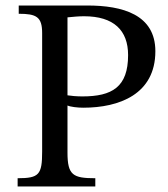

<svg xmlns="http://www.w3.org/2000/svg" viewBox="-20 -677 609 697"><path d="M326 0V-30C245 -30 225 -41 225 -123V-294C236 -289 262 -286 282 -286C413 -286 544 -335 544 -491C544 -624 425 -657 297 -657H48V-627C112 -627 133 -616 133 -557V-127C133 -43 122 -30 44 -30V0ZM279 -327C259 -327 236 -329 225 -331V-614C246 -616 265 -618 285 -618C393 -618 445 -567 445 -477C445 -361 387 -327 279 -327Z"/></svg>

Font: STIX Two Text
Style: Regular
Weight: 400
Designer: Ross Mills, John Hudson & Paul Hanslow, Tiro Typeworks Ltd; with prior portions MicroPress Inc., and Coen Hoffman.
Foundry: Tiro Typeworks Ltd
Version: Version 2.13 b171